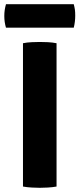

<svg xmlns="http://www.w3.org/2000/svg" viewBox="-32 -889 378 915"><path d="M77.5 -683Q96.5 -687 119.8 -688Q143 -689 157.5 -689Q173.5 -689 195.5 -688Q217.5 -687 237.5 -683V0Q217.5 3.5 195.5 4.8Q173.5 6 157.5 6Q143 6 119.8 4.8Q96.5 3.5 77.5 0ZM-3.5 -757Q-11.5 -783.5 -11.5 -813Q-11.5 -841 -3.5 -869H319.5Q323.5 -853.5 325 -842.5Q326.5 -831.5 326.5 -814.5Q326.5 -785 319.5 -757Z"/></svg>

Font: Signika
Style: Bold
Weight: 700
Designer: Anna Giedry
Foundry: Anna Giedry
Version: Version 2.001